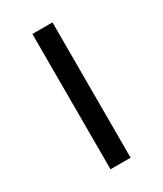

<svg xmlns="http://www.w3.org/2000/svg" viewBox="-132 -540 507 596"><g transform="rotate(-30 121.0 -242.5)"><path d="M85 0V-485H157V0Z"/></g></svg>

Font: Assistant
Style: Regular
Weight: 400
Designer: Hebrew By Ben Nathan, Latin by Paul Hunt
Version: Version 2.001;PS 002.001;hotconv 1.0.88;makeotf.lib2.5.64775